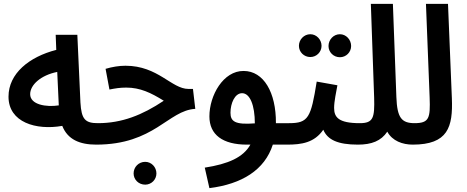

<svg xmlns="http://www.w3.org/2000/svg" viewBox="-20 -743 2413 993"><path d="M478 5C521 5 543 -19 543 -52C543 -83 525 -106 487 -106C421 -106 401 -125 396 -213L380 -563H268L271 -485C131 -449 24 -363 24 -243C24 -110 167 -68 302 -92C330 -21 393 5 478 5ZM136 -256C136 -304 191 -354 276 -371L284 -198C220 -188 136 -201 136 -256Z M477 5C779 5 849 -172 990 -180L978 -283H955C867 -283 798 -403 629 -403C595 -403 560 -397 526 -387L546 -280C577 -286 600 -290 633 -290C705 -290 761 -263 827 -222C716 -148 611 -106 486 -106ZM731 212C763 212 789 186 789 154C789 121 763 94 731 94C697 94 671 121 671 154C671 186 697 212 731 212Z M1063 230C1231 209 1349 136 1391 5H1466C1507 5 1530 -15 1530 -52C1530 -85 1511 -106 1475 -106H1407V-107C1408 -264 1344 -376 1240 -376C1135 -377 1063 -250 1063 -141C1063 -46 1132 5 1257 5H1275C1238 71 1161 105 1039 124ZM1172 -160C1172 -208 1194 -261 1232 -261C1273 -261 1298 -198 1298 -105C1195 -97 1172 -115 1172 -160Z M1585 -448C1617 -448 1643 -474 1643 -506C1643 -538 1617 -566 1585 -566C1552 -566 1526 -538 1526 -506C1526 -474 1552 -448 1585 -448ZM1738 -447C1770 -447 1796 -473 1796 -505C1796 -538 1770 -566 1738 -566C1705 -566 1679 -538 1679 -505C1679 -473 1705 -447 1738 -447ZM1465 5C1540 5 1606 -5 1652 -72C1674 -20 1727 5 1831 5C1874 5 1896 -19 1896 -52C1896 -83 1879 -106 1841 -106C1730 -106 1708 -137 1708 -185C1708 -219 1719 -268 1725 -302L1618 -321C1588 -134 1575 -106 1475 -106Z M1831 5C1902 5 1951 -14 1983 -62C2009 -14 2062 5 2115 5C2158 5 2179 -19 2179 -52C2179 -83 2162 -106 2125 -106C2057 -106 2034 -133 2030 -241L2012 -723H1898L1915 -239C1918 -134 1911 -106 1841 -106Z M2114 5C2297 5 2323 -86 2317 -235L2297 -723H2183L2202 -239C2206 -132 2200 -106 2123 -106Z"/></svg>

Font: Noto Sans Arabic UI Cn SmBd
Style: Regular
Weight: 600
Width: 3
Designer: Monotype Design Team, Nadine Chahine and Nizar Qandah
Foundry: Monotype Imaging Inc.
Version: Version 2.010